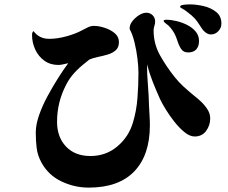

<svg xmlns="http://www.w3.org/2000/svg" viewBox="-20 -816 1040 875"><path d="M938 -276Q938 -245 919.5 -219.5Q901 -194 867 -194Q845 -194 821 -213.5Q797 -233 774.5 -261.5Q752 -290 735 -318Q718 -346 710 -363Q692 -403 676.5 -442Q661 -481 650 -523Q650 -477 654 -430Q658 -383 659 -336Q660 -313 661.5 -290.5Q663 -268 663 -245Q663 -109 592 -35Q521 39 384 39Q320 39 260.5 11Q201 -17 169 -75Q151 -108 147 -142Q143 -176 143 -212Q143 -248 158 -291Q173 -334 196.5 -377.5Q220 -421 245 -460.5Q270 -500 291 -528Q281 -526 269 -523Q257 -520 246 -520Q209 -520 182 -539.5Q155 -559 140.5 -590.5Q126 -622 126 -657Q126 -662 127.5 -667Q129 -672 133 -674Q159 -639 204 -639Q241 -639 283 -650.5Q325 -662 356 -679Q369 -686 381.5 -692Q394 -698 409 -698Q430 -698 456.5 -689.5Q483 -681 502.5 -665Q522 -649 522 -624Q522 -600 507.5 -587Q493 -574 471 -567.5Q449 -561 426.5 -556.5Q404 -552 388 -545Q387 -544 378.5 -537.5Q370 -531 368 -529Q342 -509 319 -484Q296 -459 281 -429Q240 -350 240 -261Q240 -191 281 -148Q322 -105 392 -105Q463 -105 515 -149Q567 -193 586 -258Q602 -311 606.5 -370Q611 -429 611 -484Q611 -511 606.5 -548.5Q602 -586 593 -623Q584 -660 571 -683V-686Q570 -702 582.5 -718.5Q595 -735 613 -746.5Q631 -758 647 -758Q664 -758 675.5 -746.5Q687 -735 687 -718Q687 -708 683.5 -697.5Q680 -687 680 -677Q680 -616 709.5 -563.5Q739 -511 776 -465Q794 -442 816.5 -421.5Q839 -401 862 -382Q878 -370 895.5 -353.5Q913 -337 925.5 -317.5Q938 -298 938 -276ZM887 -629Q887 -605 874.5 -591Q862 -577 837 -577Q816 -577 805.5 -593Q795 -609 788.5 -630Q782 -651 774 -665Q767 -677 758 -688.5Q749 -700 737 -708Q735 -710 730.5 -713.5Q726 -717 726 -721Q726 -725 731.5 -725.5Q737 -726 739 -726Q759 -726 784.5 -720Q810 -714 833.5 -702Q857 -690 872 -672Q887 -654 887 -629ZM989 -708Q989 -689 975 -674Q961 -659 941 -659Q929 -659 917.5 -667.5Q906 -676 900 -686Q890 -702 879.5 -717Q869 -732 854 -745Q843 -754 831.5 -763Q820 -772 807 -779Q801 -781 801 -785Q801 -791 810.5 -793Q820 -795 831 -795.5Q842 -796 846 -796Q874 -796 907 -788.5Q940 -781 964.5 -762Q989 -743 989 -708Z"/></svg>

Font: Kaisei Tokumin ExtraBold
Style: Regular
Weight: 800
Designer: Font-Kai, 金井和夫
Foundry: KAZUO KANAI
Version: Version 5.003